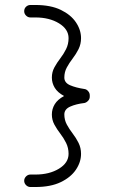

<svg xmlns="http://www.w3.org/2000/svg" viewBox="-20 -650 452 770"><path d="M102 100Q92 100 84.5 92.5Q77 85 77 75Q77 65 84.5 57.5Q92 50 102 50H122Q178 50 216.5 26.5Q255 3 255 -33Q255 -57 245 -77Q235 -97 221.5 -114.5Q208 -132 198 -150.5Q188 -169 188 -191Q188 -213 199.5 -232Q211 -251 237 -265Q211 -279 199.5 -298Q188 -317 188 -339Q188 -361 198 -379.5Q208 -398 221.5 -415.5Q235 -433 245 -453Q255 -473 255 -497Q255 -533 216.5 -556.5Q178 -580 122 -580H102Q92 -580 84.5 -587.5Q77 -595 77 -605Q77 -616 84.5 -623Q92 -630 102 -630H122Q183 -630 223.5 -610.5Q264 -591 284.5 -560.5Q305 -530 305 -497Q305 -473 295 -453Q285 -433 271.5 -415.5Q258 -398 248 -379.5Q238 -361 238 -339Q238 -318 261.5 -308Q285 -298 319 -293Q327 -292 333.5 -284.5Q340 -277 340 -268V-262Q340 -253 333.5 -246Q327 -239 319 -237Q285 -233 261.5 -222.5Q238 -212 238 -191Q238 -169 248 -150.5Q258 -132 271.5 -114.5Q285 -97 295 -77Q305 -57 305 -33Q305 0 284.5 30.5Q264 61 223.5 80.5Q183 100 122 100Z"/></svg>

Font: Hubballi
Style: Regular
Weight: 400
Designer: Erin McLaughlin
Version: Version 1.000; ttfautohint (v1.8.3)